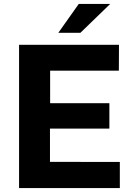

<svg xmlns="http://www.w3.org/2000/svg" viewBox="-20 -949 674 969"><path d="M76.2 -723H580.5L579.8 -592.2H233V-428H532V-300H232.2V-132L584.8 -131.8V0H76.2ZM536 -929 385.8 -783.5H274.4L377.4 -929Z"/></svg>

Font: Public Sans VF
Style: Regular
Weight: 400
Designer: Pablo Impallari, Rodrigo Fuenzalida (Modified by Dan O. Williams and USWDS)
Version: Version 1.003